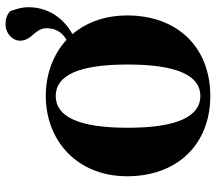

<svg xmlns="http://www.w3.org/2000/svg" viewBox="-62 -682 762 677"><g transform="rotate(-90 318.5 -344.0)"><path d="M318 -18C246 -18 206 -100 206 -274C206 -449 246 -528 318 -528C390 -528 429 -449 429 -274C429 -100 390 -18 318 -18ZM318 17C488 17 602 -97 602 -276C602 -355 577 -421 536 -469C593 -500 631 -556 631 -623C631 -649 625 -666 617 -689C604 -700 590 -705 571 -705C538 -705 513 -680 513 -654C513 -612 557 -602 557 -560C557 -530 544 -506 516 -490C465 -537 395 -563 318 -563C161 -563 35 -453 35 -276C35 -100 147 17 318 17Z"/></g></svg>

Font: Source Han Serif KR Heavy
Style: Regular
Weight: 900
Designer: Ryoko NISHIZUKA 西塚涼子 (kana & ideographs); Frank Grießhammer (Latin, Greek & Cyrillic); Wenlong ZHANG 张文龙 (bopomofo); San
Foundry: Adobe
Version: Version 2.001;hotconv 1.1.0;makeotfexe 2.6.0